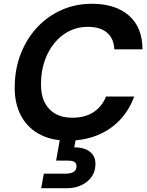

<svg xmlns="http://www.w3.org/2000/svg" viewBox="-20 -732 780 1016"><path d="M340 12Q247 12 183 -25Q119 -62 87 -128Q55 -194 58 -281Q60 -373 91.5 -451.5Q123 -530 178 -588.5Q233 -647 306.5 -679.5Q380 -712 466 -712Q592 -712 663 -649Q734 -586 734 -471H585Q583 -527 547 -558.5Q511 -590 444 -590Q391 -590 347 -568Q303 -546 269.5 -506Q236 -466 217 -412Q198 -358 197 -294Q195 -236 214 -195Q233 -154 270.5 -131.5Q308 -109 362 -109Q429 -109 474 -138Q519 -167 541 -221H690Q663 -147 612.5 -95Q562 -43 493 -15.5Q424 12 340 12ZM198 264 212 187H326Q354 187 369 178Q384 169 385 149Q385 132 374 125Q363 118 340 118H277L299 -7H383L373 48Q404 47 429.5 56.5Q455 66 470.5 86Q486 106 485 140Q484 178 463 206Q442 234 408.5 249Q375 264 334 264Z"/></svg>

Font: DM Sans 18pt
Style: Bold Italic
Weight: 700
Italic angle: -10°
Designer: Colophon Foundry, Jonny Pinhorn
Foundry: Colophon Foundry
Version: Version 4.004;gftools[0.9.30]